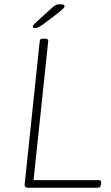

<svg xmlns="http://www.w3.org/2000/svg" viewBox="-20 -884 524 904"><path d="M111 0Q104 0 99.5 -4Q95 -8 96 -15L167 -690Q168 -697 171.5 -699.5Q175 -702 184 -702H192Q209 -702 207 -690L138 -36H444Q451 -36 454 -33Q457 -30 456 -22L455 -14Q454 -7 450.5 -3.5Q447 0 439 0ZM145 -752Q141 -752 137.5 -753.5Q134 -755 134 -759Q134 -763 139.5 -768.5Q145 -774 155 -784L218 -841Q233 -855 241 -859.5Q249 -864 264 -864Q275 -864 279.5 -861.5Q284 -859 284 -854Q284 -850 276 -842Q268 -834 242 -814L188 -773Q173 -762 163.5 -757Q154 -752 145 -752Z"/></svg>

Font: Asap Thin
Style: Italic
Weight: 250
Italic angle: -6°
Designer: Pablo Cosgaya
Foundry: Omnibus-Type
Version: Version 3.001